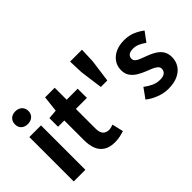

<svg xmlns="http://www.w3.org/2000/svg" viewBox="-98 -1255 1713 1713"><g transform="rotate(-45 758.5 -398.5)"><path d="M79 0V-560H226V0ZM153 -651Q114 -651 91 -672.5Q68 -694 68 -731Q68 -767 91 -789Q114 -811 153 -811Q190 -811 214 -789Q238 -767 238 -731Q238 -694 214 -672.5Q190 -651 153 -651Z M588 14Q522 14 481 -12.5Q440 -39 422 -86Q404 -133 404 -195V-444H325V-553L412 -560L429 -711H550V-560H689V-444H550V-196Q550 -148 570 -125Q590 -102 627 -102Q641 -102 656 -106Q671 -110 682 -114L707 -7Q684 0 654.5 7Q625 14 588 14Z M846 -425 817 -641 812 -779H962L957 -641L928 -425Z M1261 14Q1205 14 1147.5 -8Q1090 -30 1048 -64L1115 -157Q1152 -129 1188.5 -112.5Q1225 -96 1265 -96Q1307 -96 1326.5 -112.5Q1346 -129 1346 -155Q1346 -176 1329 -190.5Q1312 -205 1285 -216.5Q1258 -228 1229 -239Q1194 -253 1159.5 -273Q1125 -293 1102 -324.5Q1079 -356 1079 -403Q1079 -453 1105 -491.5Q1131 -530 1177.5 -552Q1224 -574 1288 -574Q1349 -574 1396.5 -553Q1444 -532 1478 -505L1412 -416Q1382 -438 1352.5 -451Q1323 -464 1292 -464Q1253 -464 1235 -449Q1217 -434 1217 -410Q1217 -390 1232 -376.5Q1247 -363 1273 -353Q1299 -343 1328 -332Q1356 -322 1383.5 -308.5Q1411 -295 1434 -276Q1457 -257 1470.5 -229.5Q1484 -202 1484 -163Q1484 -114 1458.5 -73.5Q1433 -33 1383.5 -9.5Q1334 14 1261 14Z"/></g></svg>

Font: Noto Sans HK Thin
Style: Bold
Weight: 700
Version: Version 2.004-H2;hotconv 1.0.118;makeotfexe 2.5.65603